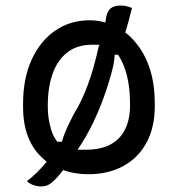

<svg xmlns="http://www.w3.org/2000/svg" viewBox="-20 -616 640 691"><path d="M455 -587Q449 -564 443 -541Q437 -519 431 -499Q451 -484 468 -463Q501 -424 519 -369Q537 -314 537 -243V-233Q537 -158 507.5 -103Q478 -48 424 -18.5Q370 11 298 11Q248 11 207 -4Q205 -2 204 0Q196 11 187 21Q178 31 165 42Q158 48 149 51.5Q140 55 129 55Q120 55 112.5 53.5Q105 52 98.5 49.5Q92 47 86.5 43.5Q81 40 77 36Q95 22 111.5 6Q128 -10 142 -27Q145 -31 148 -34Q138 -42 129 -51Q97 -81 80 -126.5Q63 -172 63 -232V-242Q63 -334 94 -401.5Q125 -469 179 -506Q233 -543 302 -543Q332 -543 359 -535Q361 -544 362 -554Q367 -578 379.5 -587Q392 -596 414 -596Q420 -596 425 -595.5Q430 -595 434.5 -594Q439 -593 444 -591.5Q449 -590 455 -587ZM311 -455Q258 -455 222.5 -427.5Q187 -400 169.5 -351Q152 -302 152 -237V-231Q152 -191 163 -153Q170 -127 186 -106H203Q205 -114 208 -123Q213 -138 222.5 -158.5Q232 -179 246 -206Q274 -251 296 -310.5Q318 -370 335 -448Q337 -451 338 -455Q326 -455 311 -455ZM405 -419H393Q392 -401 388 -381Q382 -354 373 -325Q350 -247 316 -176Q290 -122 259 -77Q272 -77 287 -77Q342 -77 377.5 -96Q413 -115 430.5 -151Q448 -187 448 -237V-243Q448 -309 432 -361Q422 -393 405 -419Z"/></svg>

Font: Code D Ace
Style: Regular
Weight: 400
Version: Version 1.085; ttfautohint (v1.8.4.7-5d5b);Nerd Fonts 3.0.2